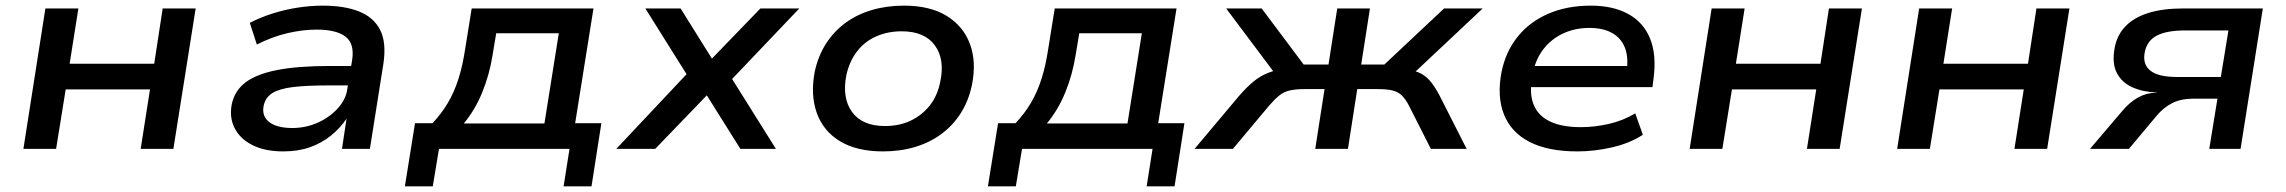

<svg xmlns="http://www.w3.org/2000/svg" viewBox="-20 -528 8108 681"><path d="M63 0 141 -498H258L227 -302H527L557 -498H674L595 0H479L512 -211H213L179 0Z M985 9Q920 9 876 -13Q832 -35 812.5 -73Q793 -111 802 -158Q812 -206 850.5 -235.5Q889 -265 962.5 -279.5Q1036 -294 1150 -294H1244L1234 -225H1141Q1065 -225 1017.5 -219Q970 -213 945.5 -197.5Q921 -182 915 -152Q908 -116 935 -95Q962 -74 1017 -74Q1064 -74 1106 -92.5Q1148 -111 1177.5 -143Q1207 -175 1212 -213L1229 -315Q1238 -373 1205.5 -398Q1173 -423 1103 -423Q1054 -423 1000 -410.5Q946 -398 891 -370L866 -447Q905 -467 948 -480.5Q991 -494 1036 -501Q1081 -508 1125 -508Q1201 -508 1253 -487.5Q1305 -467 1328 -422.5Q1351 -378 1340 -303L1292 0H1193L1209 -107Q1188 -75 1155 -48Q1122 -21 1080 -6Q1038 9 985 9Z M1416 133 1452 -91H1514Q1546 -125 1568.5 -163Q1591 -201 1606 -248Q1621 -295 1630 -355L1653 -498H2085L2020 -91H2113L2078 133H1979L2000 0H1537L1515 133ZM1625 -90H1911L1962 -410H1740L1727 -332Q1716 -263 1690.5 -200.5Q1665 -138 1625 -90Z M2166 0 2436 -287 2442 -222 2269 -498H2394L2507 -317H2502L2677 -498H2815L2554 -224V-284L2732 0H2606L2485 -193H2490L2304 0Z M3112 9Q3019 9 2959.5 -27Q2900 -63 2877 -127.5Q2854 -192 2870 -275Q2882 -330 2910 -373.5Q2938 -417 2979 -447Q3020 -477 3072.5 -492.5Q3125 -508 3186 -508Q3279 -508 3338 -471.5Q3397 -435 3420.5 -371.5Q3444 -308 3427 -225Q3415 -169 3387 -125.5Q3359 -82 3318 -52Q3277 -22 3225 -6.5Q3173 9 3112 9ZM3119 -81Q3170 -81 3210 -100Q3250 -119 3277.5 -153.5Q3305 -188 3315 -238Q3332 -318 3295.5 -367.5Q3259 -417 3178 -417Q3129 -417 3088 -399Q3047 -381 3020 -346Q2993 -311 2982 -262Q2966 -181 3002 -131Q3038 -81 3119 -81Z M3484 133 3520 -91H3582Q3614 -125 3636.5 -163Q3659 -201 3674 -248Q3689 -295 3698 -355L3721 -498H4153L4088 -91H4181L4146 133H4047L4068 0H3605L3583 133ZM3693 -90H3979L4030 -410H3808L3795 -332Q3784 -263 3758.5 -200.5Q3733 -138 3693 -90Z M4217 0 4375 -188Q4401 -218 4425 -238Q4449 -258 4477.5 -269.5Q4506 -281 4544 -283L4515 -250L4329 -498H4455L4604 -299H4692L4723 -498H4839L4808 -299H4890L5102 -498H5239L4975 -250L4957 -283Q4989 -280 5010.5 -271.5Q5032 -263 5049.5 -244Q5067 -225 5086 -189L5182 0H5055L4977 -154Q4965 -177 4952 -189.5Q4939 -202 4919.5 -207Q4900 -212 4865 -212H4794L4761 0H4645L4678 -212H4607Q4575 -212 4554 -207Q4533 -202 4517 -189Q4501 -176 4482 -154L4353 0Z M5575 9Q5470 9 5404.5 -25Q5339 -59 5314 -123Q5289 -187 5306 -274Q5321 -346 5363.5 -398.5Q5406 -451 5472 -479.5Q5538 -508 5623 -508Q5701 -508 5755 -478.5Q5809 -449 5832.5 -391.5Q5856 -334 5845 -250L5841 -219H5387L5398 -294H5773L5749 -271Q5757 -324 5743.5 -358.5Q5730 -393 5698 -411Q5666 -429 5617 -429Q5566 -429 5523.5 -409Q5481 -389 5453 -352Q5425 -315 5416 -263L5414 -252Q5404 -195 5420 -156Q5436 -117 5478 -97Q5520 -77 5587 -77Q5636 -77 5686.5 -88.5Q5737 -100 5780 -126L5807 -50Q5761 -20 5698.5 -5.5Q5636 9 5575 9Z M5973 0 6051 -498H6168L6137 -302H6437L6467 -498H6584L6505 0H6389L6422 -211H6123L6089 0Z M6709 0 6787 -498H6904L6873 -302H7173L7203 -498H7320L7241 0H7125L7158 -211H6859L6825 0Z M7393 0 7508 -135Q7534 -166 7564 -182.5Q7594 -199 7627 -199H7633L7628 -200Q7579 -202 7542 -219Q7505 -236 7487.5 -270.5Q7470 -305 7481 -361Q7490 -406 7520.5 -436.5Q7551 -467 7601.5 -482.5Q7652 -498 7723 -498H8006L7927 0H7816L7845 -178H7758Q7716 -178 7685 -162.5Q7654 -147 7629 -117L7531 0ZM7701 -255H7857L7884 -420H7729Q7666 -420 7630.5 -402Q7595 -384 7587 -342Q7579 -300 7607 -277.5Q7635 -255 7701 -255Z"/></svg>

Font: Nunito Sans 7pt SemiExpanded SemiBold
Style: Italic
Weight: 600
Width: 6
Italic angle: -9°
Designer: Vernon Adams
Foundry: Vernon Adams
Version: Version 3.101;gftools[0.9.27]